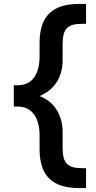

<svg xmlns="http://www.w3.org/2000/svg" viewBox="-20 -762 486 975"><path d="M298 -12V-93C298 -183.6 248.7 -249.7 181 -274C248.7 -302.8 298 -362.2 298 -456V-537C298 -613.3 320.6 -641 397 -641H417V-742H383C243.8 -742 181 -678.5 181 -544V-476C181 -391.3 148.6 -329 69 -329H50V-221H69C147.7 -221 181 -157 181 -74V-5C181 129.9 244.2 193 383 193H417V92H397C320.6 92 298 64.3 298 -12Z"/></svg>

Font: Fog Sans
Style: Bold
Weight: 700
Foundry: Intel Corporation
Version: Version 1.00